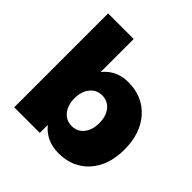

<svg xmlns="http://www.w3.org/2000/svg" viewBox="-192 -904 1073 1073"><g transform="rotate(45 344.0 -367.5)"><path d="M417 -550.8Q530.8 -550.8 599.9 -473.6Q668.9 -396.5 668.9 -269Q668.9 -143.6 601.6 -68.4Q534.2 6.8 421.9 6.8Q325.7 6.8 268.1 -63V0H65.9V-742.2H268.1V-481Q324.2 -550.8 417 -550.8ZM366.2 -152.8Q411.1 -152.8 438 -186.3Q464.8 -219.7 464.8 -273.9Q464.8 -328.1 438 -361.6Q411.1 -395 366.2 -395Q322.8 -395 295.4 -361.3Q268.1 -327.6 268.1 -273.9Q268.1 -220.2 295.4 -186.5Q322.8 -152.8 366.2 -152.8Z"/></g></svg>

Font: Montserrat arm ExtraBold
Style: Regular
Weight: 800
Designer: Julieta Ulanovsky
Foundry: Julieta Ulanovsky
Version: Version 6.000;PS 006.000;hotconv 1.0.88;makeotf.lib2.5.64775